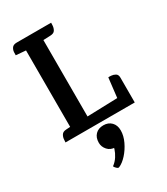

<svg xmlns="http://www.w3.org/2000/svg" viewBox="-236 -786 1031 1186"><g transform="rotate(-30 279.5 -193.0)"><path d="M113 -658 238 -655V-22H113ZM534 -80V0H40Q41 -5 41.5 -20.5Q42 -36 51 -51Q60 -66 84 -67L113 -69L238 -71ZM449 -35 470 -216Q475 -217 490.5 -216Q506 -215 520 -207Q534 -199 534 -177V0H466ZM88 -685H333Q333 -680 332 -664Q331 -648 322.5 -633.5Q314 -619 289 -618L240 -616L114 -614L43 -620Q43 -625 43.5 -641Q44 -657 53.5 -671Q63 -685 88 -685ZM288 152 328 170Q317 175 309.5 177.5Q302 180 292 180Q258 180 237.5 157Q217 134 217 105Q217 68 238 46.5Q259 25 295 25Q330 25 351.5 47Q373 69 373 106Q373 144 354 184Q335 224 307 255Q279 286 251 298Q244 302 232.5 291Q221 280 221 274Q244 257 259 233.5Q274 210 281 187.5Q288 165 288 152Z"/></g></svg>

Font: Karma Variable Light
Style: Regular
Weight: 300
Designer: Joana Correia
Foundry: Indian Type Foundry
Version: Version 3.000